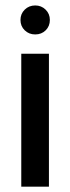

<svg xmlns="http://www.w3.org/2000/svg" viewBox="-20 -702 264 722"><path d="M60 -500H164V0H60ZM112.5 -572.5Q89 -572.5 73 -588Q57 -603.5 57 -627Q57 -650 73 -665.8Q89 -681.5 112.5 -681.5Q135.5 -681.5 151.5 -665.8Q167.5 -650 167.5 -627Q167.5 -603.5 151.8 -588Q136 -572.5 112.5 -572.5Z"/></svg>

Font: Urbanist SemiBold
Style: Regular
Weight: 600
Designer: Corey Hu
Foundry: Corey Hu
Version: Version 1.321; ttfautohint (v1.8.4.7-5d5b)